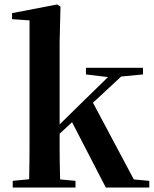

<svg xmlns="http://www.w3.org/2000/svg" viewBox="-20 -839 691 859"><path d="M36.9 0V-29.9L142.8 -40.2H206.6L317.8 -29.9V0ZM109.1 0Q110.1 -18.1 110.6 -47.2Q111.1 -76.3 111.6 -110.2Q112.1 -144.1 112.1 -176.8Q112.1 -209.5 112.1 -234.8V-747.8L34 -753.3V-780.3L235.6 -819L250.6 -810L246.8 -650.9V-240.9Q246.8 -213.4 246.8 -179.5Q246.8 -145.6 247.3 -110.9Q247.8 -76.3 248.7 -47.2Q249.6 -18.1 250.6 0ZM177.7 -176.5V-220.2H183.6L343.8 -377.6L505.8 -535.7H564.2ZM453.4 0 298.1 -300.5 392.2 -386.5 578.7 -36.2 648 -29.9V0ZM364.5 -506V-535.7H619.7V-506L503.4 -494.8L482.5 -491.8Z"/></svg>

Font: Noto Serif KR ExtraLight
Style: Regular
Weight: 200
Designer: Ryoko NISHIZUKA 西塚涼子 (kana & ideographs); Frank Grießhammer (Latin, Greek & Cyrillic); Wenlong ZHANG 张文龙 (bopomofo); San
Foundry: Adobe
Version: Version 2.002-H1;hotconv 1.1.0;makeotfexe 2.6.0